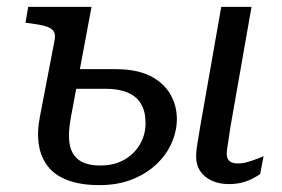

<svg xmlns="http://www.w3.org/2000/svg" viewBox="-20 -528 821 558"><path d="M639 -80Q639 -87 640.5 -98Q642 -109 644.5 -124.5Q647 -140 650 -161L711 -508H623L562 -161Q559 -141 556 -124.5Q553 -108 551.5 -95.5Q550 -83 550 -73Q550 -48 562.5 -30Q575 -12 596.5 -2.5Q618 7 645 7Q665 7 681.5 3Q698 -1 712 -8Q726 -15 736 -22L746 -74Q741 -72 728.5 -67Q716 -62 701 -57.5Q686 -53 671 -53Q655 -53 647 -60Q639 -67 639 -80ZM269 10Q215 10 177.5 -4Q140 -18 119.5 -44Q99 -70 93 -106.5Q87 -143 96 -189L139 -413Q142 -430 134.5 -439Q127 -448 110 -452.5Q93 -457 69 -460L54 -462L62 -508H246L186 -187Q177 -140 182.5 -109Q188 -78 210 -62.5Q232 -47 271 -47Q312 -47 341.5 -64Q371 -81 387 -109Q403 -137 403 -170Q403 -204 390 -226Q377 -248 351 -259Q325 -270 287 -270H155L165 -327H316Q377 -327 416 -307.5Q455 -288 474.5 -255Q494 -222 494 -182Q494 -148 479.5 -114Q465 -80 436 -52Q407 -24 365 -7Q323 10 269 10Z"/></svg>

Font: Roboto Serif 20pt
Style: Italic
Weight: 400
Italic angle: -10°
Designer: Greg Gazdowicz
Foundry: Commercial Type
Version: Version 1.008